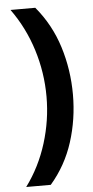

<svg xmlns="http://www.w3.org/2000/svg" viewBox="-59 -749 457 942"><g transform="rotate(-5 169.5 -278.0)"><path d="M299 -274Q299 -153 263.5 -41.5Q228 70 152 158H31Q99 66 134 -46.5Q169 -159 169 -275Q169 -394 133.5 -507Q98 -620 30 -714H152Q228 -623 263.5 -509.5Q299 -396 299 -274Z"/></g></svg>

Font: Noto Sans Hanifi Rohingya
Style: Bold
Weight: 700
Designer: Monotype Design Team and DaltonMaag
Foundry: Google LLC
Version: Version 2.102; ttfautohint (v1.8.4.7-5d5b)